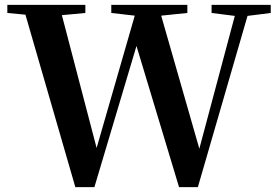

<svg xmlns="http://www.w3.org/2000/svg" viewBox="-20 -761 1131 785"><path d="M845 -708 940 -696 795 -153 639 -697 746 -708V-741H435V-708L531 -697L375 -156L233 -699L329 -708V-741H10V-708L84 -701L288 4H366L538 -573L712 4H789L992 -696L1087 -708V-741H845Z"/></svg>

Font: Noto Serif SC
Style: Bold
Weight: 700
Designer: Ryoko NISHIZUKA 西塚涼子 (kana & ideographs); Frank Grießhammer (Latin, Greek & Cyrillic); Wenlong ZHANG 张文龙 (bopomofo); San
Foundry: Adobe
Version: Version 2.001;hotconv 1.1.0;makeotfexe 2.6.0